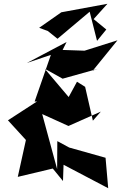

<svg xmlns="http://www.w3.org/2000/svg" viewBox="-20 -936 641 1015"><path d="M471 -298 430 -477 387 -504 343 -423 216 -573 311 -520 497 -572 471 -563 601 -723 427 -668 311 -672 332 -714 122 -603 249 -646 163 -399 176 -400 22 -300 117 -196 74 -1 259 -45 313 21 316 -65 552 59 538 -102 346 -156 283 -190 282 -42 203 -333 342 -270 513 -346ZM542 -780 475 -835 548 -916 304 -871 187 -789 233 -772 284 -731 454 -874 493 -720Z"/></svg>

Font: Asimov Silicon
Style: Regular
Weight: 400
Designer: Google
Version: Version 2.000980; 2014